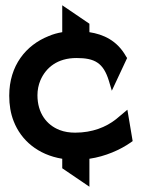

<svg xmlns="http://www.w3.org/2000/svg" viewBox="-20 -595 535 728"><path d="M32 -135C60 -63 124 -8 216 7V43L319 113V7C380 -2 436 -27 476 -55L483 -60L463 -179L420 -143C382 -113 330 -92 265 -92C244 -92 224 -95 206 -102C157 -121 122 -166 122 -234C122 -254 126 -273 133 -290C154 -339 198 -375 270 -375C339 -375 372 -357 393 -288L404 -251L462 -375L458 -381C424 -442 371 -465 319 -473V-505L216 -575V-473C198 -470 180 -465 164 -458C79 -424 15 -347 15 -232C15 -198 20 -165 32 -135Z"/></svg>

Font: Charger Pro
Style: Blk
Weight: 900
Designer: Jasper
Foundry: Cannot Into Space Fonts
Version: Version 1.09